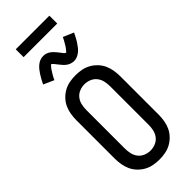

<svg xmlns="http://www.w3.org/2000/svg" viewBox="-356 -1164 1211 1211"><g transform="rotate(-45 250.0 -558.5)"><path d="M250 8Q223 8 196.5 3Q170 -2 146.5 -15Q123 -28 104 -48Q85 -68 74 -92Q63 -116 58.5 -143Q54 -170 54 -196V-539Q54 -565 58.5 -592Q63 -619 74 -643Q85 -667 104 -687Q123 -707 146.5 -720Q170 -733 196.5 -738Q223 -743 250 -743Q277 -743 303.5 -738Q330 -733 353.5 -720Q377 -707 396 -687Q415 -667 426 -643Q437 -619 441.5 -592Q446 -565 446 -539V-196Q446 -170 441.5 -143Q437 -116 426 -92Q415 -68 396 -48Q377 -28 353.5 -15Q330 -2 303.5 3Q277 8 250 8ZM250 -72Q273 -72 295 -81Q317 -90 331.5 -108.5Q346 -127 351 -150Q356 -173 356 -196V-539Q356 -562 351 -585Q346 -608 331.5 -626.5Q317 -645 295 -654Q273 -663 250 -663Q227 -663 205 -654Q183 -645 168.5 -626.5Q154 -608 149 -585Q144 -562 144 -539V-196Q144 -173 149 -150Q154 -127 168.5 -108.5Q183 -90 205 -81Q227 -72 250 -72ZM308 -812Q303 -812 298 -813Q293 -814 288.5 -815Q284 -816 279.5 -817.5Q275 -819 270.5 -821.5Q266 -824 262 -826.5Q258 -829 254.5 -832Q251 -835 247 -838.5Q243 -842 240 -846Q237 -850 233.5 -853.5Q230 -857 227.5 -860.5Q225 -864 222 -867.5Q219 -871 215.5 -875.5Q212 -880 208.5 -884.5Q205 -889 202.5 -892Q200 -895 195.5 -897.5Q191 -900 191 -904H194Q194 -903 191 -901Q188 -899 185.5 -896Q183 -893 181 -890.5Q179 -888 177.5 -886.5Q176 -885 174.5 -883Q173 -881 171.5 -879Q170 -877 168.5 -874.5Q167 -872 165.5 -869.5Q164 -867 162 -864.5Q160 -862 158.5 -859Q157 -856 155 -853Q153 -850 151 -846.5Q149 -843 147 -839.5Q145 -836 143 -832Q141 -828 139 -824Q137 -820 135 -815L65 -846Q74 -864 82 -879Q90 -894 98.5 -906.5Q107 -919 115 -929.5Q123 -940 135 -950.5Q147 -961 161.5 -967Q176 -973 192 -973Q197 -973 202 -972.5Q207 -972 211.5 -971Q216 -970 220.5 -968Q225 -966 229.5 -964Q234 -962 238 -959Q242 -956 245.5 -953.5Q249 -951 253 -947Q257 -943 260 -939.5Q263 -936 266.5 -932.5Q270 -929 272.5 -925.5Q275 -922 278 -918.5Q281 -915 284.5 -910Q288 -905 291.5 -901Q295 -897 297.5 -893.5Q300 -890 304.5 -888Q309 -886 309 -882H306Q306 -883 309 -885Q312 -887 314.5 -889.5Q317 -892 319 -894.5Q321 -897 322.5 -899Q324 -901 325.5 -903Q327 -905 328.5 -907Q330 -909 331.5 -911Q333 -913 334.5 -915.5Q336 -918 338 -921Q340 -924 341.5 -927Q343 -930 345 -933Q347 -936 349 -939.5Q351 -943 353 -946.5Q355 -950 357 -954Q359 -958 361 -962Q363 -966 365 -970L435 -940Q426 -922 418 -906.5Q410 -891 401.5 -879Q393 -867 385 -856Q377 -845 365 -835Q353 -825 338.5 -818.5Q324 -812 308 -812ZM100 -1055V-1125H400V-1055Z"/></g></svg>

Font: Iosevka Term Curly Medium
Style: Regular
Weight: 500
Designer: Belleve Invis
Foundry: Belleve Invis
Version: Version 32.3.0